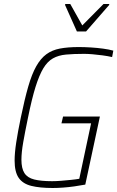

<svg xmlns="http://www.w3.org/2000/svg" viewBox="-20 -931 586 959"><path d="M243 8Q179 8 136.5 -2.5Q94 -13 73.5 -42.5Q53 -72 53 -129Q53 -167 61 -219.5Q69 -272 84 -344Q103 -436 121 -498.5Q139 -561 161 -600Q183 -639 211.5 -660Q240 -681 279.5 -688.5Q319 -696 373 -696Q402 -696 434 -694Q466 -692 495.5 -688Q525 -684 546 -678L540 -646Q518 -651 492 -654.5Q466 -658 442 -660Q418 -662 400 -662Q348 -662 310 -658.5Q272 -655 244.5 -639.5Q217 -624 196.5 -590Q176 -556 157.5 -497Q139 -438 120 -344Q105 -272 96 -220.5Q87 -169 87 -133Q87 -90 102 -66.5Q117 -43 151 -34.5Q185 -26 240 -26Q260 -26 285 -28Q310 -30 334.5 -32.5Q359 -35 376 -38L435 -315H287L295 -349H479L406 -9Q380 -4 351 0Q322 4 294.5 6Q267 8 243 8ZM364 -774 305 -906 306 -911H331L391 -804L497 -911H526L525 -906L410 -774Z"/></svg>

Font: Saira SemiCondensed Thin
Style: Italic
Weight: 250
Width: 4
Italic angle: -12°
Designer: Hector Gatti with collaboration of the Omnibus-Type team
Foundry: Omnibus-Type
Version: Version 1.101